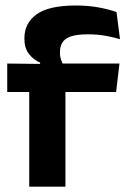

<svg xmlns="http://www.w3.org/2000/svg" viewBox="-20 -696 477 716"><path d="M262.5 -675.5Q307 -675.5 345.2 -668.8Q383.5 -662 414.5 -651L427.5 -550Q400 -558 371 -563Q342 -568 307 -568Q266 -568 243.2 -559.8Q220.5 -551.5 212 -536.5Q203.5 -521.5 203.5 -501V-499Q203.5 -485.5 207.5 -473.8Q211.5 -462 217 -452.5L129.5 -448.5V-462.5Q105 -473 88 -494.8Q71 -516.5 71 -551V-553.5Q71 -610 116.8 -642.8Q162.5 -675.5 262.5 -675.5ZM89 0V-419.5H224V0ZM7 -353V-459L146.5 -457.5L197 -459H425.5L413 -353Z"/></svg>

Font: Anek Gujarati SemiExpanded SemiBold
Style: Regular
Weight: 600
Width: 6
Designer: Mrunmayee Ghaisas (Gujarati), Yesha Goshar (Latin)
Foundry: Ek Type
Version: Version 1.003